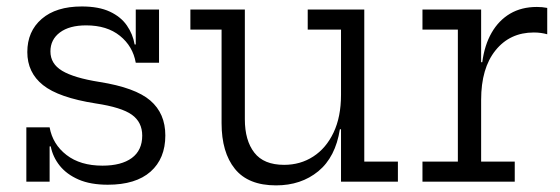

<svg xmlns="http://www.w3.org/2000/svg" viewBox="-20 -562 1734 594"><path d="M313.5 9.5Q260 9.5 223.2 -6.5Q186.5 -22.5 165 -49.2Q143.5 -76 137 -109H119L133.5 -168Q143 -115.5 185.8 -82.5Q228.5 -49.5 297 -49.5Q355.5 -49.5 387.8 -73.2Q420 -97 420 -142.5Q420 -184 388 -207Q356 -230 276 -242Q161.5 -260 113 -298.8Q64.5 -337.5 64.5 -401Q64.5 -465 109 -503.5Q153.5 -542 233 -542Q285.5 -542 319.8 -526Q354 -510 372.5 -483.2Q391 -456.5 396.5 -424.5H414.5L400 -368Q391 -419 351 -451.2Q311 -483.5 246.5 -483.5Q194.5 -483.5 165.2 -461.5Q136 -439.5 136 -403Q136 -364.5 172.5 -342.8Q209 -321 287.5 -308.5Q398.5 -291 445 -251Q491.5 -211 491.5 -143Q491.5 -71.5 445.8 -31Q400 9.5 313.5 9.5ZM61.5 0V-168H133.5V0ZM400 -368V-532.5H472V-368Z M1035 -470.5H932V-532.5H1107V-62H1211V0H1035ZM737.5 -532.5V-193Q737.5 -127.5 766.8 -89.8Q796 -52 859 -52Q909.5 -52 949.2 -77.8Q989 -103.5 1012 -152Q1035 -200.5 1035 -268.5L1052.5 -162H1031.5Q1018 -76 964.8 -32.2Q911.5 11.5 834 11.5Q748 11.5 706.8 -39.5Q665.5 -90.5 665.5 -181V-470.5H569V-532.5Z M1468.5 -62H1572.5V0H1287V-62H1396.5V-470.5H1287V-532.5H1468.5ZM1673 -456Q1664 -458.5 1653.8 -460Q1643.5 -461.5 1631.5 -461.5Q1557.5 -461.5 1513 -406.2Q1468.5 -351 1468.5 -253L1451.5 -369.5H1472Q1479 -422.5 1501 -460.8Q1523 -499 1558.2 -519.8Q1593.5 -540.5 1641 -540.5Q1650 -540.5 1657.2 -539.8Q1664.5 -539 1673 -537.5Z"/></svg>

Font: Hepta Slab
Style: Regular
Weight: 400
Designer: Michael LaGattuta
Foundry: Michael LaGattuta
Version: Version 1.100